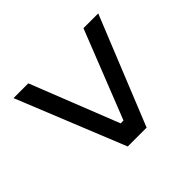

<svg xmlns="http://www.w3.org/2000/svg" viewBox="-120 -718 763 763"><g transform="rotate(45 261.5 -337.0)"><path d="M36 -182 408 -329V-345L36 -492V-575L493 -390V-284L36 -99Z"/></g></svg>

Font: Mozilla Text BETA Medium
Style: Regular
Weight: 500
Designer: Studio DRAMA
Foundry: Studio DRAMA
Version: Version 0.100